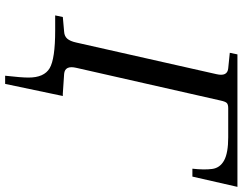

<svg xmlns="http://www.w3.org/2000/svg" viewBox="-116 -616 922 729"><g transform="rotate(90 344.5 -251.0)"><path d="M38 0 44 -29 100 -34Q117 -35 126.5 -46Q136 -57 141 -80L261 -612Q271 -654 239 -657L180 -663L186 -692H689L650 -521H620Q625 -566 621 -596Q617 -626 588.5 -641.5Q560 -657 501 -657H390Q376 -657 370.5 -651.5Q365 -646 361 -627L237 -80Q227 -37 260 -34L335 -29H344L298 190H267Q274 129 274 101Q274 42 238.5 21Q203 0 95 0Z"/></g></svg>

Font: Lingua Franca
Style: Italic
Weight: 400
Italic angle: -13°
Version: Version 1.19